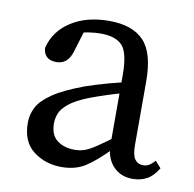

<svg xmlns="http://www.w3.org/2000/svg" viewBox="-59 -508 586 579"><g transform="rotate(10 233.5 -218.5)"><path d="M165 11Q115 11 78.5 -17Q42 -45 42 -103Q42 -129 54 -151.5Q66 -174 98.5 -196Q131 -218 193 -241Q222 -251 261.5 -262Q301 -273 335 -279V-246Q304 -240 268.5 -228.5Q233 -217 212 -209Q171 -193 151 -176.5Q131 -160 125.5 -144.5Q120 -129 120 -115Q120 -79 141.5 -63Q163 -47 195 -47Q211 -47 225.5 -52Q240 -57 262 -72Q284 -87 322 -115L334 -69H308Q267 -27 237 -8Q207 11 165 11ZM382 9Q345 9 322 -16Q299 -41 299 -84V-294Q299 -362 278.5 -384Q258 -406 212 -406Q196 -406 175.5 -403Q155 -400 129 -390L166 -418L142 -339Q130 -298 95 -298Q57 -298 54 -334Q67 -387 114.5 -417.5Q162 -448 231 -448Q302 -448 337 -411.5Q372 -375 372 -288V-93Q372 -62 381 -49.5Q390 -37 406 -37Q418 -37 426.5 -43Q435 -49 442 -57L460 -37Q444 -11 425 -1Q406 9 382 9Z"/></g></svg>

Font: Lisu Bosa ExtraLight
Style: Regular
Weight: 200
Designer: David Morse, Annie Olsen, Victor Gaultney, Frank Grießhammer (Latin)
Foundry: SIL International
Version: Version 2.000